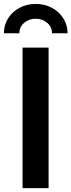

<svg xmlns="http://www.w3.org/2000/svg" viewBox="-48 -974 370 994"><path d="M203.6 -727.5V0H68.8V-727.5ZM136.7 -953.6Q184.1 -953.6 221.2 -933.3Q258.3 -913.1 280 -878.7Q301.8 -844.2 301.8 -801.8H221.2Q221.2 -834.5 196.5 -855.7Q171.9 -877 136.7 -877Q101.6 -877 76.9 -855.7Q52.2 -834.5 52.2 -801.8H-27.8Q-27.8 -844.2 -6.3 -878.7Q15.1 -913.1 52.5 -933.3Q89.8 -953.6 136.7 -953.6Z"/></svg>

Font: V-Inter
Style: SemiBold-600
Weight: 600
Designer: Rasmus Andersson
Foundry: rsms
Version: Version 4.000;git-4146feb